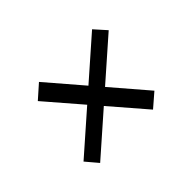

<svg xmlns="http://www.w3.org/2000/svg" viewBox="-72 -565 588 588"><g transform="rotate(-45 222.0 -271.0)"><path d="M316 -118 85 -386 129 -425 360 -156ZM86 -117 53 -156 358 -424 392 -386Z"/></g></svg>

Font: Mohave Light Light
Style: Italic
Weight: 300
Italic angle: -8°
Version: Version 2.003